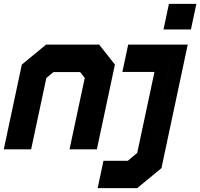

<svg xmlns="http://www.w3.org/2000/svg" viewBox="-22 -770 1033 990"><path d="M-2.5 0 90.5 -437 215.5 -540H489.5L570.5 -437L477.5 0H336.5L415 -368L391 -398.5H254L217 -368L138.5 0ZM84 -71H83.5L153 -396L242.5 -470H436L493.5 -397L424 -71H423.5L493 -397L436 -470H242.5L153.5 -396ZM481.5 200 511.5 59H637L685.5 18.5L774.5 -399H609L639 -540H946L810.5 97L685.5 200ZM578.5 126.5H667L748.5 56.5L860.5 -470H695V-470.5H860.5L748.5 56.5L667 127H578.5ZM821 -618 849 -750H990.5L962.5 -618ZM904.5 -676H904L909.5 -700H910Z"/></svg>

Font: Tourney Black
Style: Italic
Weight: 900
Italic angle: -12°
Version: Version 1.015